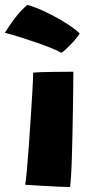

<svg xmlns="http://www.w3.org/2000/svg" viewBox="-74 -744 385 767"><path d="M206 3Q191.5 3 160.5 1.8Q129.5 0.5 93.5 -1.8Q57.5 -4 26.5 -6Q29 -19 32.8 -58.5Q36.5 -98 40.5 -152Q44.5 -206 48.2 -264Q52 -322 55 -372.5Q58 -423 58.5 -454Q68.5 -455 90.8 -455.8Q113 -456.5 139 -456.8Q165 -457 187 -457.2Q209 -457.5 219 -457.5Q219 -430 218.5 -389.8Q218 -349.5 217.2 -303Q216.5 -256.5 215.5 -209Q214.5 -161.5 213.2 -119Q212 -76.5 210 -44.5Q208 -12.5 206 3ZM34.5 -724Q45.5 -722.5 71.8 -712.2Q98 -702 130.2 -685.5Q162.5 -669 193 -649.5Q223.5 -630 244.5 -610.5Q235.5 -595.5 220 -578.5Q204.5 -561.5 190.8 -548.5Q177 -535.5 171 -533Q154.5 -542.5 126.2 -553.8Q98 -565 65.2 -576.2Q32.5 -587.5 1 -597.2Q-30.5 -607 -54.5 -613Q-50.5 -619 -38 -638.5Q-25.5 -658 -6.5 -681.5Q12.5 -705 34.5 -724Z"/></svg>

Font: Grandstander Thin ExtraBold
Style: Regular
Weight: 800
Version: Version 1.200